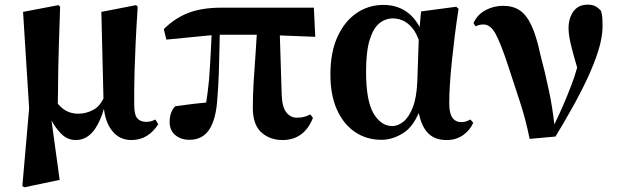

<svg xmlns="http://www.w3.org/2000/svg" viewBox="-20 -584 2653 824"><path d="M76 214 105 -119 79 -533 231 -562 238 -555Q235 -468 233 -403Q231 -338 230 -287.5Q229 -237 229 -195Q228 -167 228 -139Q244 -120 261 -110Q285 -96 316 -96Q349 -96 379 -112Q406 -125 424 -161L415 -533L564 -562L571 -555Q565 -464 562 -397Q559 -330 557.5 -281Q556 -232 556 -197V-135Q556 -91 569.5 -76Q583 -61 608 -61Q620 -61 629.5 -64Q639 -67 647 -71L659 -51Q640 -20 611 -1.5Q582 17 544 17Q492 17 461 -23Q433 -58 426 -117Q411 -65 388 -31Q355 17 305 17Q265 17 236 -17Q216 -39 201 -67L236 188L84 220Z M793 16Q757 16 732.5 -4Q708 -24 708 -61Q708 -80 713.5 -97.5Q719 -115 732 -128Q770 -133 808 -138Q835 -141 865 -144Q872 -190 877 -240Q882 -306 885 -369Q887 -403 888 -433L694 -414L683 -459Q730 -506 788 -528.5Q846 -551 929 -551H1327L1333 -426L1181 -432L1189 -176Q1191 -124 1209 -101.5Q1227 -79 1254 -79Q1273 -79 1285.5 -82.5Q1298 -86 1312 -93L1323 -78Q1304 -30 1271 -6.5Q1238 17 1193 17Q1138 17 1101.5 -16Q1065 -49 1065 -122Q1065 -172 1068.5 -232Q1072 -292 1077 -357Q1079 -396 1082 -435H923Q923 -409 922 -381Q921 -324 919 -267.5Q917 -211 913 -164Q908 -75 879 -29.5Q850 16 793 16Z M1617 16Q1553 16 1503.5 -17.5Q1454 -51 1426 -113.5Q1398 -176 1398 -264Q1398 -360 1428.5 -426.5Q1459 -493 1510.5 -528Q1562 -563 1626 -563Q1697 -563 1745 -517Q1766 -496 1781 -468L1787 -535L1938 -555L1948 -546Q1939 -489 1932 -432.5Q1925 -376 1919.5 -323.5Q1914 -271 1911 -224.5Q1908 -178 1908 -140Q1908 -99 1921 -79.5Q1934 -60 1960 -60Q1973 -60 1982 -63.5Q1991 -67 1999 -71L2011 -57Q1998 -26 1968 -4.5Q1938 17 1897 17Q1842 17 1813 -17Q1789 -44 1777 -99Q1752 -41 1715 -16Q1668 16 1617 16ZM1777 -413Q1769 -435 1759 -451Q1740 -479 1716.5 -492Q1693 -505 1666 -505Q1634 -505 1608 -484Q1582 -463 1566.5 -413Q1551 -363 1551 -276Q1551 -152 1583 -97.5Q1615 -43 1664 -43Q1688 -43 1711.5 -62Q1735 -81 1751.5 -123Q1768 -165 1771 -235Z M2253 12Q2235 -77 2209 -154.5Q2183 -232 2160 -304Q2129 -398 2107 -438.5Q2085 -479 2055 -479Q2037 -479 2021 -471L2012 -485Q2029 -522 2064 -540.5Q2099 -559 2139 -559Q2181 -559 2210 -540Q2239 -521 2260.5 -475.5Q2282 -430 2299 -350Q2318 -279 2336 -194Q2351 -124 2359 -50Q2379 -91 2396 -130Q2416 -176 2433 -221Q2447 -257 2457 -294Q2444 -338 2435 -373Q2420 -429 2420 -462Q2420 -506 2441 -535Q2462 -564 2502 -564Q2521 -564 2533.5 -558Q2546 -552 2559 -538Q2564 -522 2565 -507.5Q2566 -493 2566 -472Q2566 -424 2547.5 -365.5Q2529 -307 2499 -243.5Q2469 -180 2433.5 -117Q2398 -54 2364 2Z"/></svg>

Font: Early Summer Mincho Heavy
Style: Regular
Weight: 900
Designer: GuiWonder
Version: Version 1.002